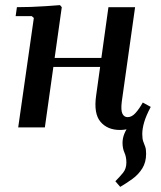

<svg xmlns="http://www.w3.org/2000/svg" viewBox="-20 -497 627 749"><path d="M568 -80Q550 -46 542.5 -20.5Q535 5 535 26Q535 45 539 55.5Q543 66 546.5 75.5Q550 85 550 103Q550 136 535 160Q520 184 496.5 201Q473 218 449 232L430 210Q447 193 460 177Q473 161 473 137Q473 115 465.5 98.5Q458 82 458 60Q458 26 485 -9.5Q512 -45 556 -80ZM51 0 112 -427 104 -434H41L46 -469Q72 -469 101 -470Q130 -471 159 -473Q188 -475 214 -477L221 -469L155 0ZM149 -236 154 -271H446L441 -236ZM537 -97 568 -80Q544 -29 514 -9.5Q484 10 448 10Q399 10 372 -22Q345 -54 355 -124L403 -469H507L455 -100Q451 -67 457.5 -53.5Q464 -40 478 -40Q494 -40 508.5 -56Q523 -72 537 -97Z"/></svg>

Font: Brygada 1918 SemiBold
Style: Italic
Weight: 600
Italic angle: -8°
Designer: Mateusz Machalski | Borys Kosmynka | Przemek Hoffer
Foundry: NIEPODLEGLA 2018
Version: Version 3.006